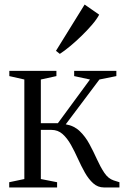

<svg xmlns="http://www.w3.org/2000/svg" viewBox="-20 -824 550 844"><path d="M20.5 0V-23L87 -37V-474.5L21 -489.5V-512.5H228V-489.5L159.5 -474.5V-282.5H234.5L375.5 -474.5L306 -489.5V-512.5H491.5V-489.5L417 -474.5L269 -277.5Q305.5 -271.5 330.5 -247.5Q355.5 -223.5 373.2 -190.5Q391 -157.5 406.2 -123.8Q421.5 -90 438.5 -64.5Q455.5 -39 479.5 -31L505 -23V0H437Q410 0 389.8 -18.2Q369.5 -36.5 353.2 -65.2Q337 -94 322.5 -126.2Q308 -158.5 291.8 -187.5Q275.5 -216.5 255 -234.8Q234.5 -253 206.5 -253H159.5V-37L231 -23V0ZM242.5 -587.5 226 -600.5 352 -804 416 -759.5Q405.5 -739.5 384.5 -715Q363.5 -690.5 338.2 -666Q313 -641.5 288 -620.8Q263 -600 243.5 -587.5Z"/></svg>

Font: Merriweather 120pt Light
Style: Regular
Weight: 300
Version: Version 2.100